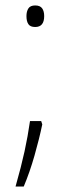

<svg xmlns="http://www.w3.org/2000/svg" viewBox="-20 -555 254 704"><path d="M77 -496Q77 -513 84 -524Q91 -535 109 -535Q127 -535 134.5 -524.5Q142 -514 142 -496Q142 -456 109 -456Q91 -456 84 -466.5Q77 -477 77 -496ZM135 -99Q124 -46 106.5 15.5Q89 77 67 129H37Q58 55 70 0Q82 -55 90 -111H131Z"/></svg>

Font: Noto Sans Lao Looped SemiCondensed ExtraLight
Style: Regular
Weight: 200
Width: 4
Designer: Mark Frömberg, Ben Mitchell
Foundry: The Fontpad Ltd
Version: Version 1.002; ttfautohint (v1.8.4.7-5d5b)